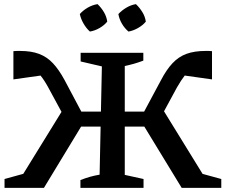

<svg xmlns="http://www.w3.org/2000/svg" viewBox="-20 -911 1093 931"><path d="M370 0V-38Q396 -48 417.5 -54Q439 -60 463 -64L474 -589L371 -613V-655H675V-617Q651 -608 630 -602Q609 -596 585 -591V-63L676 -43V0ZM536 -297V-370H734V-297ZM861 0 661 -328 757 -401 993 -18 918 -80 1053 -43V0ZM741 -308 657 -329 761 -523Q787 -573 816.5 -604.5Q846 -636 884.5 -650Q923 -664 977 -664Q985 -664 992.5 -664Q1000 -664 1008 -663V-526L859 -547L914 -583Q896 -571 877 -546.5Q858 -522 838 -487ZM517 -297H319V-370H517ZM193 0H2V-43L136 -80L62 -18L297 -399L392 -328ZM311 -308 214 -487Q195 -522 175.5 -546Q156 -570 138 -583L194 -547L45 -526V-663Q54 -664 62 -664Q70 -664 77 -664Q132 -664 170 -649.5Q208 -635 237 -604Q266 -573 293 -523L396 -329ZM453 -891Q471 -874 484 -852Q497 -830 500 -806Q485 -788 462.5 -775Q440 -762 416 -758Q399 -773 385.5 -796Q372 -819 367 -843Q383 -861 405.5 -874Q428 -887 453 -891ZM639 -891Q657 -874 670.5 -852Q684 -830 687 -806Q672 -788 649 -775Q626 -762 603 -758Q584 -774 571 -796.5Q558 -819 554 -843Q571 -861 593 -874Q615 -887 639 -891Z"/></svg>

Font: Piazzolla 24pt SemiBold
Style: Regular
Weight: 600
Designer: Juan Pablo del Peral
Foundry: Huerta Tipografica
Version: Version 2.005